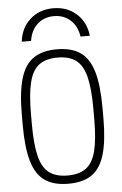

<svg xmlns="http://www.w3.org/2000/svg" viewBox="-63 -1013 677 1067"><g transform="rotate(-5 275.0 -479.5)"><path d="M275 -969Q352 -969 404 -922.5Q456 -876 465 -799H413Q404 -858 367 -891.5Q330 -925 275 -925Q220 -925 183 -891.5Q146 -858 137 -799H85Q94 -876 146 -922.5Q198 -969 275 -969ZM275 10Q194 10 144.5 -24Q95 -58 72.5 -134Q50 -210 50 -335V-395Q50 -521 72.5 -596.5Q95 -672 144.5 -706Q194 -740 275 -740Q357 -740 406 -706Q455 -672 477.5 -596.5Q500 -521 500 -395V-335Q500 -210 477.5 -134Q455 -58 406 -24Q357 10 275 10ZM275 -36Q340 -36 378 -64.5Q416 -93 432.5 -158.5Q449 -224 449 -337V-393Q449 -506 432.5 -571.5Q416 -637 378 -665.5Q340 -694 275 -694Q210 -694 172 -665.5Q134 -637 117.5 -571.5Q101 -506 101 -393V-337Q101 -224 117.5 -158.5Q134 -93 172 -64.5Q210 -36 275 -36Z"/></g></svg>

Font: M PLUS Code Latin SemiExpanded Light
Style: Regular
Weight: 300
Width: 6
Designer: Coji Morishita
Foundry: UNDERFOREST DESIGN
Version: Version 1.002; ttfautohint (v1.8.3)